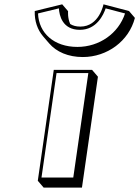

<svg xmlns="http://www.w3.org/2000/svg" viewBox="-20 -836 644 888"><path d="M228.7 -513 154.8 0 182 31.8H359L432.9 -481.2L405.7 -513ZM458.6 -816C458.6 -816 439.2 -713 351.5 -713C331.6 -713 316.4 -717.6 304.8 -724.9C291.9 -752.9 294.9 -784.2 294.9 -784.2L267.7 -816L140.7 -785C139.2 -738.5 153.4 -698.2 179.6 -667.6L206.9 -635.8C241 -595.8 295.7 -572.2 363 -572.2C475.9 -572.2 576.5 -646.2 603.9 -753.2L576.7 -785ZM468.6 -797.3 558.3 -773.8C528.1 -681.4 439.3 -619 338 -619C229.6 -619 159.3 -683 155.9 -773.8L252.4 -797.3C254.2 -765.4 268.1 -698 349.3 -698C427.5 -698 459.2 -768.7 468.6 -797.3ZM241.5 -498H388.5L318.9 -15H171.9Z"/></svg>

Font: Blink
Style: 3DObl
Weight: 400
Designer: Mew Too
Foundry: Cannot Into Space Fonts
Version: Version 001.000